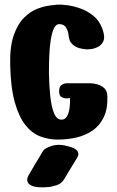

<svg xmlns="http://www.w3.org/2000/svg" viewBox="-20 -602 506 828"><path d="M355 -389Q316 -392 299.5 -405Q283 -418 280 -429.5Q277 -441 277 -441Q277 -441 275 -455Q273 -469 265 -483Q257 -497 237 -498Q222 -499 213 -480.5Q204 -462 199 -431Q194 -400 192.5 -362.5Q191 -325 191 -287Q192 -237 196.5 -190.5Q201 -144 212.5 -115Q224 -86 245 -86Q261 -86 269 -100.5Q277 -115 279.5 -133Q282 -151 282 -165Q282 -179 282 -179Q282 -179 270.5 -178Q259 -177 247 -182.5Q235 -188 235 -207Q235 -227 243.5 -234Q252 -241 260.5 -242Q269 -243 269 -243H356Q356 -243 369 -243Q382 -243 399 -238.5Q416 -234 429 -222.5Q442 -211 443 -188Q445 -132 427 -95.5Q409 -59 377.5 -38Q346 -17 307.5 -8.5Q269 0 229 0Q189 0 153 -14Q117 -28 89 -63.5Q61 -99 43.5 -162Q26 -225 24 -322Q22 -400 39 -449Q56 -498 83 -525Q110 -552 139.5 -563.5Q169 -575 193 -578Q217 -581 227 -582Q239 -583 266 -580Q293 -577 324 -566.5Q355 -556 381.5 -535Q408 -514 421 -479Q434 -444 426 -425.5Q418 -407 401 -399Q384 -391 369.5 -390Q355 -389 355 -389ZM166 206Q131 206 116 198.5Q101 191 98.5 181Q96 171 99 163.5Q102 156 102 156Q102 156 110.5 141.5Q119 127 130.5 107.5Q142 88 152.5 71Q163 54 166 48Q173 37 204 27Q235 17 278 30Q307 38 313.5 49Q320 60 317 68Q314 76 314 76Q314 76 304 92.5Q294 109 280.5 131Q267 153 256 172Q245 190 223.5 197Q202 204 184 205Q166 206 166 206Z"/></svg>

Font: Nerko One
Style: Regular
Weight: 400
Designer: Nermin Kahrimanovic
Foundry: Nermin Kahrimanovic
Version: Version 1.101